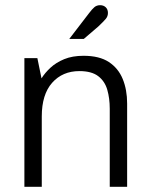

<svg xmlns="http://www.w3.org/2000/svg" viewBox="-20 -720 582 740"><path d="M74 0V-496H124L140 -418Q153 -439 174.5 -459Q196 -479 227.5 -492Q259 -505 302 -505Q363 -505 399.5 -481Q436 -457 453 -415.5Q470 -374 470 -321V0H403V-301Q403 -341 393.5 -374Q384 -407 358.5 -426.5Q333 -446 286 -446Q221 -446 181 -401Q141 -356 141 -271V0ZM247 -570 323 -669Q335 -685 344 -692.5Q353 -700 366 -700Q379 -700 387.5 -692Q396 -684 396 -670Q396 -657 387.5 -647Q379 -637 359 -618L303 -570Z"/></svg>

Font: Atkinson Hyperlegible Next Light
Style: Regular
Weight: 300
Designer: Elliott Scott, Megan Eiswerth, Linus Boman, Theodore Petrosky, Letters from Sweden
Foundry: Applied Design Works, Letters from Sweden
Version: Version 2.001